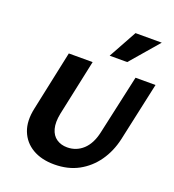

<svg xmlns="http://www.w3.org/2000/svg" viewBox="-162 -1041 1072 1182"><g transform="rotate(20 373.5 -450.5)"><path d="M327 15Q243 15 184.5 -19.5Q126 -54 101.5 -117Q77 -180 96 -267L179 -658H335L257 -292Q245 -232 256 -191.5Q267 -151 296.5 -131Q326 -111 366 -111Q426 -111 469.5 -151Q513 -191 530 -268L616 -658H747L663 -272Q644 -188 598.5 -123.5Q553 -59 485 -22Q417 15 327 15ZM420 -731 522 -916H694L535 -731Z"/></g></svg>

Font: Ysabeau Infant ExtraBold
Style: Italic
Weight: 800
Italic angle: -12°
Designer: Christian Thalmann (Catharsis Fonts)
Version: Version 2.001;gftools[0.9.30]; featfreeze: ss01,ss02,lnum